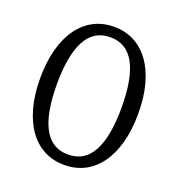

<svg xmlns="http://www.w3.org/2000/svg" viewBox="-122 -752 804 865"><g transform="rotate(20 280.0 -320.0)"><path d="M280 11Q227 11 184 -11Q141 -33 110 -75.5Q79 -118 62 -179.5Q45 -241 45 -320Q45 -399 62 -460.5Q79 -522 110 -564.5Q141 -607 184 -629Q227 -651 280 -651Q333 -651 376 -629Q419 -607 450 -564.5Q481 -522 498 -460.5Q515 -399 515 -320Q515 -241 498 -179.5Q481 -118 450 -75.5Q419 -33 376 -11Q333 11 280 11ZM280 -39Q320 -39 349 -57Q378 -75 397 -110.5Q416 -146 425.5 -198.5Q435 -251 435 -320Q435 -389 425.5 -441.5Q416 -494 397 -529.5Q378 -565 349 -583Q320 -601 280 -601Q240 -601 211 -583Q182 -565 163 -529.5Q144 -494 134.5 -441.5Q125 -389 125 -320Q125 -251 134.5 -198.5Q144 -146 163 -110.5Q182 -75 211 -57Q240 -39 280 -39Z"/></g></svg>

Font: Roboto Serif SemiCondensed Light
Style: Regular
Weight: 300
Width: 4
Designer: Greg Gazdowicz
Foundry: Commercial Type
Version: Version 1.007